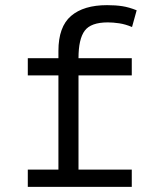

<svg xmlns="http://www.w3.org/2000/svg" viewBox="-20 -726 640 746"><path d="M88 0V-67H207V-433H88V-500H207V-528Q207 -622 256 -664Q305 -706 396 -706Q429 -706 455 -702Q481 -698 511 -686L493 -621Q467 -632 443 -635.5Q419 -639 399 -639Q333 -639 309 -606.5Q285 -574 285 -500H492V-433H285V-67H492V0Z"/></svg>

Font: PT Mono
Style: Regular
Weight: 400
Monospace: yes
Designer: A.Korolkova, I.Chaeva
Foundry: ParaType Ltd
Version: Version 1.001W OFL